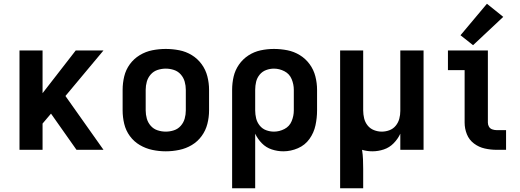

<svg xmlns="http://www.w3.org/2000/svg" viewBox="-20 -799 2776 1024"><path d="M84 0H207V-140L252 -193L388 0H532L329 -287L532 -530H384L207 -302V-530H84Z M864 8Q900 8 936 0.5Q972 -7 1003 -25.5Q1034 -44 1055.5 -73.5Q1077 -103 1086 -138.5Q1095 -174 1095 -210V-320Q1095 -356 1086 -391.5Q1077 -427 1055.5 -456.5Q1034 -486 1003 -505Q972 -524 936 -531Q900 -538 864 -538Q828 -538 792.5 -531Q757 -524 725.5 -505Q694 -486 672.5 -456.5Q651 -427 642.5 -391.5Q634 -356 634 -320V-210Q634 -174 642.5 -138.5Q651 -103 672.5 -73.5Q694 -44 725.5 -25.5Q757 -7 792.5 0.5Q828 8 864 8ZM864 -97Q842 -97 820.5 -104Q799 -111 784 -128Q769 -145 763 -166.5Q757 -188 757 -210V-320Q757 -342 763 -363.5Q769 -385 784 -402Q799 -419 820.5 -426Q842 -433 864 -433Q886 -433 907.5 -426Q929 -419 944 -402Q959 -385 965 -363.5Q971 -342 971 -320V-210Q971 -188 965 -166.5Q959 -145 944 -128Q929 -111 907.5 -104Q886 -97 864 -97Z M1218 205H1341V-86Q1354 -58 1376.5 -35Q1399 -12 1429.5 -2Q1460 8 1491 8Q1531 8 1569 -8.5Q1607 -25 1630.5 -58Q1654 -91 1662.5 -130.5Q1671 -170 1671 -210V-320Q1671 -356 1662 -391.5Q1653 -427 1631.5 -456.5Q1610 -486 1579 -505Q1548 -524 1512.5 -531Q1477 -538 1441 -538Q1405 -538 1370 -530.5Q1335 -523 1305 -503.5Q1275 -484 1254.5 -454.5Q1234 -425 1226 -390.5Q1218 -356 1218 -320ZM1441 -97Q1420 -97 1399.5 -104.5Q1379 -112 1365 -129.5Q1351 -147 1346 -168Q1341 -189 1341 -210V-320Q1341 -342 1346 -363Q1351 -384 1365 -401Q1379 -418 1399.5 -425.5Q1420 -433 1441 -433Q1470 -433 1497 -419Q1524 -405 1535.5 -377Q1547 -349 1547 -320V-210Q1547 -181 1535.5 -153Q1524 -125 1497 -111Q1470 -97 1441 -97Z M1794 205H1917V102Q1917 77 1916 51.5Q1915 26 1911 0Q1924 4 1938 6Q1952 8 1966 8Q1997 8 2027 -2Q2057 -12 2079.5 -35Q2102 -58 2115 -86V0H2239V-530H2115V-207Q2115 -186 2109.5 -165.5Q2104 -145 2090.5 -128.5Q2077 -112 2057 -104.5Q2037 -97 2016 -97Q1995 -97 1974.5 -105Q1954 -113 1940.5 -130Q1927 -147 1922 -168Q1917 -189 1917 -210V-530H1794Z M2628 0H2679V-105H2628Q2617 -105 2605.5 -109Q2594 -113 2588 -123Q2582 -133 2582 -145V-530H2369V-425H2458V-145Q2458 -113 2470 -83Q2482 -53 2508 -33.5Q2534 -14 2565.5 -7Q2597 0 2628 0ZM2503 -558 2664 -709 2577 -779 2436 -611Z"/></svg>

Font: Iosevka Sparkle
Style: Bold
Weight: 700
Designer: Belleve Invis
Foundry: Belleve Invis
Version: Version 4.5.0; ttfautohint (v1.8.3)